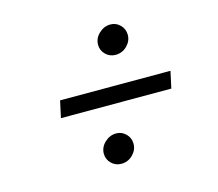

<svg xmlns="http://www.w3.org/2000/svg" viewBox="-76 -689 750 662"><g transform="rotate(-15 299.5 -358.0)"><path d="M120 -327 133 -387H527L514 -327ZM281 -121Q260 -121 245.5 -135.5Q231 -150 231 -170Q231 -193 249 -210Q267 -227 290 -227Q310 -227 324.5 -212.5Q339 -198 339 -177Q339 -155 322 -138Q305 -121 281 -121ZM359 -489Q338 -489 323.5 -503.5Q309 -518 309 -538Q309 -561 327 -578Q345 -595 368 -595Q388 -595 402.5 -580.5Q417 -566 417 -545Q417 -523 400 -506Q383 -489 359 -489Z"/></g></svg>

Font: Red Hat Text
Style: Italic
Weight: 300
Italic angle: -12°
Designer: Pentagram, MCKL
Foundry: Pentagram, MCKL
Version: Version 1.023